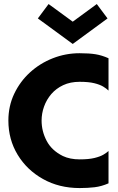

<svg xmlns="http://www.w3.org/2000/svg" viewBox="-20 -942 598 974"><path d="M384 12Q280 12 198.2 -33.8Q116.5 -79.5 69.5 -157Q22.5 -234.5 22.5 -330.5Q22.5 -404 52.2 -466.5Q82 -529 132.5 -575Q183 -621 248 -646.5Q313 -672 384 -672Q432.5 -672 464.8 -666.8Q497 -661.5 530.5 -646.5V-482.5Q520.5 -492.5 503.5 -502.8Q486.5 -513 458 -520Q429.5 -527 384 -527Q336.5 -527 300.5 -510Q264.5 -493 240.2 -464.8Q216 -436.5 203.5 -401.5Q191 -366.5 191 -330.5Q191 -276 216.8 -227.2Q242.5 -178.5 299 -150.5Q335 -133.5 384 -133.5Q430 -133.5 458.8 -140.5Q487.5 -147.5 504.2 -157.2Q521 -167 530.5 -176V-12Q495.5 3.5 460.2 7.8Q425 12 384 12ZM349 -719 172 -848.5 226.5 -921.5 349 -832 471 -921.5 525.5 -848.5Z"/></svg>

Font: Lucymar Sans
Style: Bold
Weight: 700
Foundry: The League of Moveable Type (original font) / Main changes by Cristiano Sobral with portions from Mirco Monsees
Version: Version 2.001;August 30, 2020;FontCreator 13.0.0.2681 64-bit